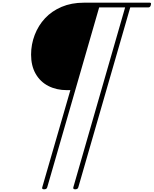

<svg xmlns="http://www.w3.org/2000/svg" viewBox="-20 -1018 1143 1427"><path d="M308 389Q289 389 294 374L503 -348H478Q400 -348 339.5 -379Q279 -410 245 -469.5Q211 -529 211 -612Q211 -688 238 -758.5Q265 -829 315 -882.5Q365 -936 438 -967Q511 -998 603 -998H1094Q1099 -998 1101.5 -994.5Q1104 -991 1101 -982Q1100 -972 1094.5 -967.5Q1089 -963 1084 -963H948L562 374Q558 389 539 389Q521 389 525 374L910 -963H717L331 374Q327 389 308 389Z"/></svg>

Font: Playwrite AU QLD Thin
Style: Regular
Weight: 250
Designer: Veronika Burian, José Scaglione
Foundry: TypeTogether
Version: Version 1.002